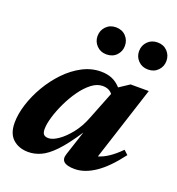

<svg xmlns="http://www.w3.org/2000/svg" viewBox="-123 -752 800 867"><g transform="rotate(20 277.0 -319.0)"><path d="M273 -38 311.5 -155.5Q266.5 -87 231.5 -50.5Q196.5 -14 166.5 -0.8Q136.5 12.5 107 12.5Q62 12.5 33.2 -13.2Q4.5 -39 4.5 -91Q4.5 -133 19.8 -181Q35 -229 62 -275Q89 -321 125.2 -358.8Q161.5 -396.5 204.2 -419Q247 -441.5 293 -441.5Q322.5 -441.5 345.8 -432Q369 -422.5 389 -400.5L437.5 -432.5H525L410 -76.5Q458.5 -90.5 513 -146L533 -127.5Q478.5 -55 428 -21Q377.5 13 330 13Q255.5 13 273 -38ZM141.5 -110.5Q141.5 -92.5 148.8 -85Q156 -77.5 171.5 -77.5Q191 -77.5 218.2 -96.2Q245.5 -115 272.5 -149Q299.5 -183 317 -229L369.5 -362Q362.5 -371.5 350.8 -377.2Q339 -383 322 -383Q295.5 -383 269.5 -363Q243.5 -343 220.5 -310.8Q197.5 -278.5 179.8 -241.2Q162 -204 151.8 -169.5Q141.5 -135 141.5 -110.5ZM288 -522.5Q259.5 -522.5 241 -541.5Q222.5 -560.5 222.5 -587Q222.5 -614.5 241 -633.5Q259.5 -652.5 288 -652.5Q317.5 -652.5 335.8 -633.5Q354 -614.5 354 -587Q354 -560.5 335.8 -541.5Q317.5 -522.5 288 -522.5ZM488 -522.5Q459 -522.5 440.5 -541.5Q422 -560.5 422 -587Q422 -614.5 440.5 -633.5Q459 -652.5 488 -652.5Q517 -652.5 535.2 -633.5Q553.5 -614.5 553.5 -587Q553.5 -560.5 535.2 -541.5Q517 -522.5 488 -522.5Z"/></g></svg>

Font: Newsreader 16pt
Style: Bold Italic
Weight: 700
Italic angle: -17°
Designer: Hugues Gentile
Foundry: Production Type
Version: Version 1.003; ttfautohint (v1.8.3)